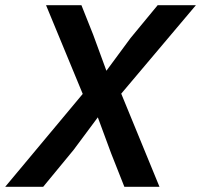

<svg xmlns="http://www.w3.org/2000/svg" viewBox="-50 -718 773 738"><path d="M-30 0 268 -357 127 -698H263L308 -585L359 -446L452 -572L556 -698H703L416 -358L563 0H428L377 -129L326 -267L233 -142L116 0Z"/></svg>

Font: Azeret Mono Thin Medium
Style: Italic
Weight: 500
Italic angle: -12°
Version: Version 1.002